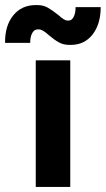

<svg xmlns="http://www.w3.org/2000/svg" viewBox="-77 -737 417 757"><path d="M64 -499H200V0H64ZM116 -598Q91 -621 77 -621H71Q58 -621 50 -606.5Q42 -592 42 -568H-57Q-58 -635 -25 -676Q8 -717 64 -717H70Q94 -717 112 -706.5Q130 -696 154 -677Q177 -656 188 -656H194Q206 -656 213.5 -670.5Q221 -685 221 -709H320Q320 -642 288 -601Q256 -560 202 -560H196Q173 -560 155 -570Q137 -580 116 -598Z"/></svg>

Font: Stavian Bold
Style: Bold
Weight: 700
Version: Version 1.000; ttfautohint (v1.6)